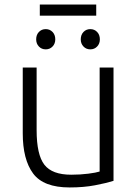

<svg xmlns="http://www.w3.org/2000/svg" viewBox="-20 -815 605 844"><path d="M286 9Q171 9 125.5 -52.5Q80 -114 80 -229V-518H141V-243Q141 -135 175 -91Q209 -47 293 -47Q333 -47 368 -51.5Q403 -56 418 -61V-518H479V-20Q447 -10 397.5 -0.5Q348 9 286 9ZM155 -746V-795H403V-746ZM181 -598Q163 -598 151 -610.5Q139 -623 139 -642Q139 -662 151 -674.5Q163 -687 181 -687Q199 -687 211 -674.5Q223 -662 223 -642Q223 -623 211 -610.5Q199 -598 181 -598ZM377 -598Q359 -598 347 -610.5Q335 -623 335 -642Q335 -662 347 -674.5Q359 -687 377 -687Q395 -687 407 -674.5Q419 -662 419 -642Q419 -623 407 -610.5Q395 -598 377 -598Z"/></svg>

Font: Ubuntu Sans Light
Style: Regular
Weight: 300
Designer: Dalton Maag Ltd
Foundry: Dalton Maag Ltd
Version: Version 1.006; ttfautohint (v1.8.4.7-5d5b)